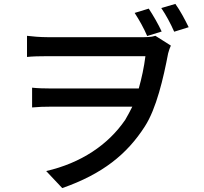

<svg xmlns="http://www.w3.org/2000/svg" viewBox="-20 -882 1040 981"><path d="M876 -862 804 -841C829 -804 851 -763 870 -720L944 -743C925 -782 900 -829 876 -862ZM732 -698 806 -721C789 -758 763 -803 740 -838L668 -816C692 -779 715 -738 732 -698ZM700 -692H226C183 -692 142 -696 118 -699V-591C143 -594 185 -595 226 -595H723C716 -539 704 -483 689 -430H237C205 -430 172 -431 144 -434V-333C177 -336 205 -337 240 -337H656C645 -314 633 -293 620 -270C532 -141 393 -49 216 -8L298 79C504 7 629 -94 720 -236C779 -327 815 -483 839 -609C843 -625 848 -638 853 -649L774 -699C753 -692 727 -692 700 -692Z"/></svg>

Font: Spoqa Han Sans Neo Medium
Style: Regular
Weight: 500
Designer: [Spoqa Han Sans Neo] Dong-huui Kim ___ Younghwa Kang ___ Yujin Lee ___ [Noto Sans] Ryoko NISHIZUKA ____ (kana & ideograp
Foundry: Spoqa (http://www.spoqa-han-sans.com)
Version: Version 1.100;hotconv 1.0.109;makeotfexe 2.5.65596